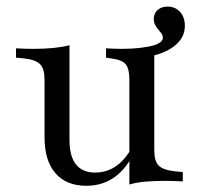

<svg xmlns="http://www.w3.org/2000/svg" viewBox="-20 -564 618 597"><path d="M437.9 -387.9 421 -414.5Q454.8 -420.2 470.6 -427.8Q486.3 -435.5 486.3 -446.8Q486.3 -454 481.9 -460.1Q477.4 -466.1 471.8 -472.6Q466.1 -479 462.1 -487.1Q458.1 -495.2 458.1 -504.8Q458.1 -522.6 470.2 -533.1Q482.3 -543.5 500.8 -543.5Q525 -543.5 539.9 -527Q554.8 -510.5 554.8 -483.9Q554.8 -446 521.8 -420.6Q488.7 -395.2 437.9 -387.9ZM196 -413.7V-206.5H118.5V-315.3Q118.5 -350 104.8 -364.1Q91.1 -378.2 55.6 -382.3L29.8 -384.7V-413.7Q45.2 -412.9 58.1 -412.5Q71 -412.1 84.7 -412.1Q118.5 -412.1 146.4 -414.9Q174.2 -417.7 196 -423.4ZM196 -206.5V-129.8Q196 -78.2 216.1 -52.8Q236.3 -27.4 275.8 -27.4Q317.7 -27.4 350 -54.4Q382.3 -81.5 404.8 -136.3L408.9 -118.5Q384.7 -52.4 344.4 -19.4Q304 13.7 248.4 13.7Q186.3 13.7 152.4 -25.4Q118.5 -64.5 118.5 -137.1V-206.5ZM382.3 0V-206.5H459.7V-98.4Q459.7 -62.9 473.4 -49.2Q487.1 -35.5 522.6 -31.5L548.4 -29V0Q533.1 -0.8 520.2 -1.2Q507.3 -1.6 492.7 -1.6Q459.7 -1.6 431.9 0.8Q404 3.2 382.3 9.7ZM459.7 -413.7V-206.5H382.3V-316.1Q382.3 -350.8 370.6 -364.5Q358.9 -378.2 325.8 -382.3L309.7 -384.7V-413.7Q325 -412.9 335.9 -412.5Q346.8 -412.1 358.9 -412.1Q387.9 -412.1 413.7 -414.9Q439.5 -417.7 459.7 -423.4Z"/></svg>

Font: Playfair 5pt SemiExpanded Light
Style: Regular
Weight: 400
Version: Version 2.203